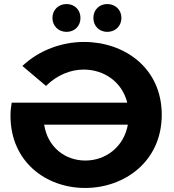

<svg xmlns="http://www.w3.org/2000/svg" viewBox="-20 -920 861 952"><path d="M310 -762C349 -762 379 -790 379 -831C379 -872 349 -900 310 -900C271 -900 240 -872 240 -831C240 -790 271 -762 310 -762ZM512 -762C551 -762 582 -790 582 -831C582 -872 551 -900 512 -900C473 -900 443 -872 443 -831C443 -790 473 -762 512 -762ZM397 -712C289 -712 176 -673 91 -593L208 -494C264 -549 331 -575 395 -575C495 -575 585 -515 611 -411H38C34 -389 32 -368 32 -346C32 -118 208 12 402 12C598 12 782 -120 782 -351C782 -584 596 -712 397 -712ZM403 -124C303 -124 216 -190 199 -302H614C594 -191 504 -124 403 -124Z"/></svg>

Font: AWKNG-Font
Style: Bold
Weight: 700
Designer: Awakening Church
Foundry: Awakening Church
Version: Version 1.700;PS 001.700;hotconv 1.0.88;makeotf.lib2.5.64775